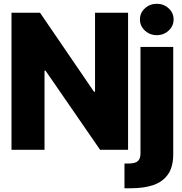

<svg xmlns="http://www.w3.org/2000/svg" viewBox="-20 -795 966 1019"><path d="M659.7 -727.5V0H511.2L221.7 -419.9H216.3V0H41V-727.5H192.4L478.5 -308.6H484.4V-727.5ZM725.6 -545.9H899.4V22.9Q899.4 90.3 871.8 130.1Q844.2 169.9 794.2 187Q744.1 204.1 675.8 204.1H640.6V72.8H661.6Q697.8 72.8 711.7 59.8Q725.6 46.9 725.6 19.5ZM812 -608.4Q775.4 -608.4 749 -632.8Q722.7 -657.2 722.7 -691.9Q722.7 -726.6 749 -750.7Q775.4 -774.9 812 -774.9Q849.1 -774.9 875.2 -750.7Q901.4 -726.6 901.4 -691.9Q901.4 -657.2 875.2 -632.8Q849.1 -608.4 812 -608.4Z"/></svg>

Font: Inter Tight ExtraBold
Style: Regular
Weight: 800
Designer: Rasmus Andersson
Foundry: rsms
Version: Version 3.004; ttfautohint (v1.8.4.7-5d5b)